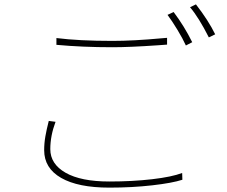

<svg xmlns="http://www.w3.org/2000/svg" viewBox="-20 -840 1040 878"><path d="M494 -653Q590 -653 720 -665L744 -667V-636L703 -633Q573 -624 494 -624Q357 -624 238 -635V-666Q341 -653 494 -653ZM210 -158Q210 -90 280 -50Q350 -10 480 -10Q586 -10 676 -20.5Q766 -31 813 -49L814 -18Q768 -3 676 7.5Q584 18 480 18Q337 18 259.5 -26.5Q182 -71 182 -153Q182 -185 187.5 -216.5Q193 -248 203 -287L234 -283Q210 -219 210 -158ZM859 -647 830 -632Q816 -663 791.5 -703.5Q767 -744 746 -772L774 -785Q823 -720 859 -647ZM964 -683 935 -669Q889 -760 849 -807L876 -820Q934 -745 964 -683Z"/></svg>

Font: Merged Yaku Han JP Thin
Style: Regular
Weight: 250
Designer: Ryoko NISHIZUKA 西塚涼子 (kana, bopomofo & ideographs); Paul D. Hunt (Latin, Greek & Cyrillic); Sandoll Communications 산돌커뮤니
Foundry: Adobe
Version: Version 2.004